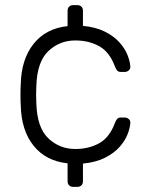

<svg xmlns="http://www.w3.org/2000/svg" viewBox="-20 -630 584 750"><path d="M266 100Q256 100 250 94Q244 88 244 78V8Q159 -1 111 -61Q63 -121 61 -220Q60 -235 60 -260Q60 -285 61 -300Q63 -398 111 -458.5Q159 -519 244 -528V-588Q244 -598 250 -604Q256 -610 266 -610H282Q292 -610 298 -604Q304 -598 304 -588V-529Q355 -524 390.5 -506Q426 -488 447.5 -463.5Q469 -439 478.5 -414Q488 -389 489 -371Q490 -361 483 -355Q476 -349 467 -349H453Q443 -349 438.5 -353.5Q434 -358 429 -370Q408 -427 367.5 -449.5Q327 -472 274 -472Q213 -472 169 -430.5Q125 -389 122 -295Q120 -260 122 -225Q125 -131 169 -89.5Q213 -48 274 -48Q327 -48 367.5 -70.5Q408 -93 429 -150Q434 -162 438.5 -166.5Q443 -171 453 -171H467Q476 -171 483 -165Q490 -159 489 -149Q488 -131 478.5 -106Q469 -81 447.5 -56.5Q426 -32 390.5 -14Q355 4 304 9V78Q304 88 298 94Q292 100 282 100Z"/></svg>

Font: Rubik Light Light
Style: Regular
Weight: 300
Version: Version 2.101